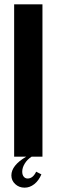

<svg xmlns="http://www.w3.org/2000/svg" viewBox="-20 -719 260 881"><path d="M44.9 -699.2H174.8V0H125Q105.5 12.2 93.8 31.2Q82 50.3 82 68.8Q82 83 88.9 91.6Q95.7 100.1 106.9 100.1Q130.9 100.1 146 68.8L169.9 81.1Q157.7 109.9 137.2 126Q116.7 142.1 92.8 142.1Q67.4 142.1 49.8 125.7Q32.2 109.4 32.2 85.9Q32.2 40 100.1 0H44.9Z"/></svg>

Font: Moniqa Black Paragraph
Style: Regular
Weight: 900
Designer: Rajesh Rajput
Foundry: Rajesh Rajput
Version: Version 1.000